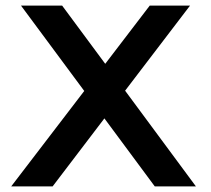

<svg xmlns="http://www.w3.org/2000/svg" viewBox="-20 -666 753 686"><path d="M680 0H533L353 -243L168 0H20L281 -341L55 -646H202L356 -438L515 -646H659L427 -342Z"/></svg>

Font: RailwayN12
Style: Semibold
Weight: 400
Version: 1999; 1.0, initial release  Kernus: V2.0